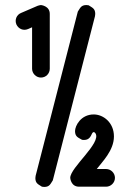

<svg xmlns="http://www.w3.org/2000/svg" viewBox="-20 -755 537 760"><path d="M142 -735C141 -735 130 -733 129 -732L64 -704C46 -697 37 -677 45 -658C53 -641 72 -632 91 -640L107 -647V-483C107 -464 123 -448 142 -448C162 -448 177 -464 177 -483V-700C177 -732 142 -735 142 -735ZM277 -236C277 -213 291 -210 304 -202C305 -201 310 -201 312 -201C344 -201 340 -232 351 -232C351 -232 352 -232 351 -232C354 -232 357 -229 358 -227C382 -189 258 -92 258 -51C258 -51 260 -16 293 -16H400C419 -16 435 -32 435 -51C435 -70 419 -86 400 -86H363C384 -114 431 -159 431 -215C431 -270 389 -302 351 -302C300 -302 277 -257 277 -236ZM322 -735C300 -735 297 -722 288 -709L121 -59C121 -58 120 -51 120 -50C120 -28 133 -25 146 -16C147 -16 154 -15 155 -15C177 -15 180 -28 189 -41L356 -691C356 -692 357 -699 357 -700C357 -722 344 -725 331 -734C330 -734 323 -735 322 -735Z"/></svg>

Font: LS
Style: Bold
Weight: 700
Designer: BSozoo
Foundry: BSozoo
Version: Version 001.000